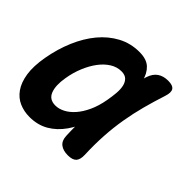

<svg xmlns="http://www.w3.org/2000/svg" viewBox="-142 -717 884 884"><g transform="rotate(45 300.0 -275.0)"><path d="M151.6 10Q115.6 10 84.8 -3.4Q54.1 -16.8 33.5 -46.1Q12.9 -75.3 5.6 -121.6Q-1.6 -167.8 10.1 -233.8Q22.1 -301.4 47.4 -361.2Q72.8 -420.9 109.4 -465Q146.1 -509.1 193.7 -534.6Q241.4 -560 298 -560Q345.3 -560 369.2 -537.3Q393.1 -514.5 401.5 -477.7Q409.9 -440.9 406.3 -394.3Q402.7 -347.7 394.3 -301Q382.5 -234.1 362.9 -177.2Q343.4 -120.4 314.1 -78.6Q284.8 -36.8 244.6 -13.4Q204.4 10 151.6 10ZM198.3 -111.5Q220.9 -111.5 244.1 -123.5Q267.3 -135.4 287.9 -158.8Q308.6 -182.1 324.8 -217.1Q341.1 -252.1 349.4 -298.9Q354.4 -326.4 356.5 -351.7Q358.6 -377.1 354.2 -396.2Q349.9 -415.3 337.8 -426.9Q325.8 -438.5 302.6 -438.5Q273.7 -438.5 247.7 -422.1Q221.8 -405.8 201.1 -378.1Q180.3 -350.4 164.9 -313.2Q149.4 -276 142.5 -233.9Q132.9 -179 145.8 -145.3Q158.6 -111.5 198.3 -111.5ZM402.6 -500.6Q412.7 -531.2 433.6 -545.6Q454.6 -560 485.4 -560Q516.4 -560 525.7 -545.6Q534.9 -531.3 524.8 -500.6Q506.9 -445.8 492.6 -392.1Q478.3 -338.5 469 -283.5Q459.6 -228.5 456.1 -170.5Q452.5 -112.5 455.1 -48Q456.4 -17.6 444.2 -3.8Q431.9 10 401.2 10Q369.8 10 352 -4.2Q334.2 -18.3 332.9 -48Q330 -112.5 333.5 -170.5Q337.1 -228.5 346.6 -283.5Q356.1 -338.5 370.5 -392.1Q385 -445.8 402.6 -500.6Z"/></g></svg>

Font: Maple Mono
Style: Italic
Weight: 400
Italic angle: -10°
Monospace: yes
Designer: subframe7536
Version: Version 7.300